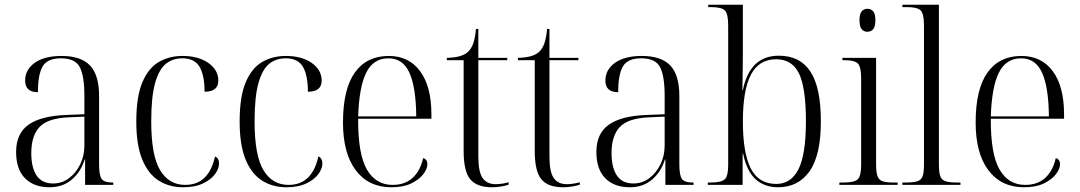

<svg xmlns="http://www.w3.org/2000/svg" viewBox="-20 -780 4557 810"><path d="M189 10Q123 10 85.5 -28Q48 -66 48 -139Q48 -217 100.5 -254Q153 -291 259 -295L336 -298V-377Q336 -458 317 -496Q298 -534 237 -534Q180 -534 160 -500Q140 -466 140 -391Q86 -391 86 -440Q86 -486 126.5 -515Q167 -544 240 -544Q321 -544 359.5 -504Q398 -464 398 -375V-87Q398 -40 409 -25Q420 -10 454 -10H458V0H339V-107H337Q321 -55 283 -22.5Q245 10 189 10ZM204 -6Q242 -6 271.5 -28.5Q301 -51 318.5 -87Q336 -123 336 -166V-288L269 -285Q181 -281 146.5 -244Q112 -207 112 -134Q112 -73 134.5 -39.5Q157 -6 204 -6Z M752 10Q695 10 650.5 -17.5Q606 -45 580.5 -106Q555 -167 555 -268Q555 -372 580.5 -432.5Q606 -493 650 -518.5Q694 -544 750 -544Q817 -544 859 -514.5Q901 -485 901 -440Q901 -393 843 -393Q843 -462 822 -498Q801 -534 749 -534Q709 -534 680 -511Q651 -488 634.5 -430Q618 -372 618 -268Q618 -124 655.5 -62Q693 0 761 0Q813 0 844 -31.5Q875 -63 887 -120Q904 -113 904 -90Q904 -69 887.5 -46Q871 -23 837 -6.5Q803 10 752 10Z M1188 10Q1131 10 1086.5 -17.5Q1042 -45 1016.5 -106Q991 -167 991 -268Q991 -372 1016.5 -432.5Q1042 -493 1086 -518.5Q1130 -544 1186 -544Q1253 -544 1295 -514.5Q1337 -485 1337 -440Q1337 -393 1279 -393Q1279 -462 1258 -498Q1237 -534 1185 -534Q1145 -534 1116 -511Q1087 -488 1070.5 -430Q1054 -372 1054 -268Q1054 -124 1091.5 -62Q1129 0 1197 0Q1249 0 1280 -31.5Q1311 -63 1323 -120Q1340 -113 1340 -90Q1340 -69 1323.5 -46Q1307 -23 1273 -6.5Q1239 10 1188 10Z M1631 10Q1535 10 1481 -61.5Q1427 -133 1427 -263Q1427 -404 1477 -474Q1527 -544 1620 -544Q1705 -544 1752.5 -479.5Q1800 -415 1800 -298V-279H1491Q1490 -131 1527.5 -65.5Q1565 0 1636 0Q1688 0 1720.5 -29.5Q1753 -59 1765 -113Q1783 -108 1783 -87Q1783 -68 1766 -45.5Q1749 -23 1715.5 -6.5Q1682 10 1631 10ZM1736 -289Q1735 -411 1707.5 -472.5Q1680 -534 1619 -534Q1555 -534 1525 -473.5Q1495 -413 1491 -289Z M2055 10Q1992 10 1964 -23.5Q1936 -57 1936 -143V-526H1865V-536Q1925 -537 1952 -559Q1969 -574 1977 -598.5Q1985 -623 1988 -658H1998V-536H2120V-526H1998V-119Q1998 -55 2016 -29Q2034 -3 2071 -3Q2096 -3 2126 -11V-1Q2112 4 2093 7Q2074 10 2055 10Z M2355 10Q2292 10 2264 -23.5Q2236 -57 2236 -143V-526H2165V-536Q2225 -537 2252 -559Q2269 -574 2277 -598.5Q2285 -623 2288 -658H2298V-536H2420V-526H2298V-119Q2298 -55 2316 -29Q2334 -3 2371 -3Q2396 -3 2426 -11V-1Q2412 4 2393 7Q2374 10 2355 10Z M2637 10Q2571 10 2533.5 -28Q2496 -66 2496 -139Q2496 -217 2548.5 -254Q2601 -291 2707 -295L2784 -298V-377Q2784 -458 2765 -496Q2746 -534 2685 -534Q2628 -534 2608 -500Q2588 -466 2588 -391Q2534 -391 2534 -440Q2534 -486 2574.5 -515Q2615 -544 2688 -544Q2769 -544 2807.5 -504Q2846 -464 2846 -375V-87Q2846 -40 2857 -25Q2868 -10 2902 -10H2906V0H2787V-107H2785Q2769 -55 2731 -22.5Q2693 10 2637 10ZM2652 -6Q2690 -6 2719.5 -28.5Q2749 -51 2766.5 -87Q2784 -123 2784 -166V-288L2717 -285Q2629 -281 2594.5 -244Q2560 -207 2560 -134Q2560 -73 2582.5 -39.5Q2605 -6 2652 -6Z M3263 10Q3205 10 3167.5 -24Q3130 -58 3115 -132H3113V0H2966V-10H2978Q3024 -10 3038 -24Q3052 -38 3052 -83V-673Q3052 -723 3037.5 -736.5Q3023 -750 2980 -750H2968V-760H3114V-568Q3114 -541 3113.5 -497Q3113 -453 3112 -400H3114Q3143 -545 3266 -545Q3355 -545 3399 -478Q3443 -411 3443 -268Q3443 -124 3395 -57Q3347 10 3263 10ZM3255 -4Q3317 -4 3348.5 -66Q3380 -128 3380 -269Q3380 -409 3351 -469.5Q3322 -530 3254 -530Q3182 -530 3148 -465Q3114 -400 3114 -268Q3114 -134 3147.5 -69Q3181 -4 3255 -4Z M3639 -646Q3625 -646 3615.5 -656.5Q3606 -667 3606 -695Q3606 -722 3615.5 -732.5Q3625 -743 3639 -743Q3654 -743 3663.5 -732.5Q3673 -722 3673 -695Q3673 -667 3663.5 -656.5Q3654 -646 3639 -646ZM3521 0V-10H3539Q3585 -10 3599 -24Q3613 -38 3613 -86V-449Q3613 -497 3599.5 -511.5Q3586 -526 3544 -526H3534V-536H3676V-87Q3676 -55 3681.5 -38Q3687 -21 3703 -15.5Q3719 -10 3749 -10H3767V0Z M3787 0V-10H3802Q3834 -10 3850.5 -15.5Q3867 -21 3872.5 -37Q3878 -53 3878 -85V-674Q3878 -723 3863.5 -736.5Q3849 -750 3807 -750H3787V-760H3941V-87Q3941 -54 3946.5 -37.5Q3952 -21 3968.5 -15.5Q3985 -10 4018 -10H4032V0Z M4300 10Q4204 10 4150 -61.5Q4096 -133 4096 -263Q4096 -404 4146 -474Q4196 -544 4289 -544Q4374 -544 4421.5 -479.5Q4469 -415 4469 -298V-279H4160Q4159 -131 4196.5 -65.5Q4234 0 4305 0Q4357 0 4389.5 -29.5Q4422 -59 4434 -113Q4452 -108 4452 -87Q4452 -68 4435 -45.5Q4418 -23 4384.5 -6.5Q4351 10 4300 10ZM4405 -289Q4404 -411 4376.5 -472.5Q4349 -534 4288 -534Q4224 -534 4194 -473.5Q4164 -413 4160 -289Z"/></svg>

Font: Noto Serif Display SemiCondensed Light
Style: Regular
Weight: 300
Width: 4
Designer: Monotype Design Team
Foundry: Monotype Imaging Inc.
Version: Version 2.009